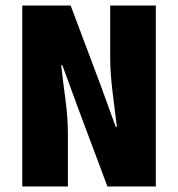

<svg xmlns="http://www.w3.org/2000/svg" viewBox="-20 -670 640 690"><path d="M60 0V-650H234L343 -360L396 -214H400Q397 -240 393 -271Q389 -302 385 -334.5Q381 -367 378.5 -399.5Q376 -432 376 -462V-650H540V0H366L257 -291L204 -436H200Q206 -380 215 -314Q224 -248 224 -188V0Z"/></svg>

Font: Source Code Pro Black
Style: Regular
Weight: 900
Monospace: yes
Designer: Paul D. Hunt, Teo Tuominen
Foundry: Adobe Systems Incorporated
Version: Version 2.030;PS 1.000;hotconv 16.6.51;makeotf.lib2.5.65220